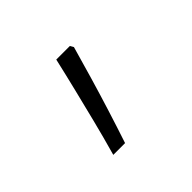

<svg xmlns="http://www.w3.org/2000/svg" viewBox="-67 -660 369 369"><g transform="rotate(-45 117.5 -475.5)"><path d="M61 -372Q72 -411 80.5 -445Q89 -479 97 -511.5Q105 -544 113 -579H150L154 -572Q145 -540 135 -506Q125 -472 114.5 -438.5Q104 -405 93 -372Z"/></g></svg>

Font: Noto Sans Syriac ExtraLight
Style: Regular
Weight: 250
Version: Version 3.000